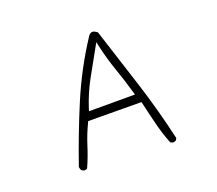

<svg xmlns="http://www.w3.org/2000/svg" viewBox="-125 -924 1250 1105"><g transform="rotate(-20 500.0 -371.5)"><path d="M363.8 -327.6 369.1 -344.7Q397 -430.2 438.5 -505.4L539.6 -687L546.9 -653.3Q564.5 -577.1 590.3 -502.4Q617.2 -426.8 640.6 -344.2L645.5 -327.6ZM756.8 6.8Q768.6 6.8 776.9 1L783.2 -11.2Q741.2 -196.8 683.6 -376L567.9 -736.3Q550.3 -750.5 537.6 -750.5Q523.9 -750.5 512.2 -732.9Q407.2 -572.8 334 -398.4Q260.7 -224.1 199.2 -45.4Q200.7 -34.2 206.5 -23.9L220.2 -17.1Q221.7 -16.6 224.9 -16.6Q228 -16.6 232.7 -17.8Q237.3 -19 241.2 -22Q267.6 -80.6 287.4 -143.8Q307.1 -207 336.9 -268.6L340.3 -275.9L666 -273.9Q683.6 -195.3 700.7 -128.2Q717.8 -61 741.7 0L754.4 6.3Q755.9 6.8 756.8 6.8Z"/></g></svg>

Font: NaikaiFont
Style: ExtraLight
Weight: 200
Version: Version 1.89